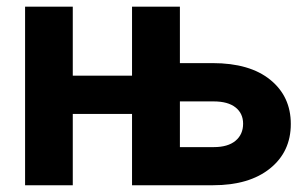

<svg xmlns="http://www.w3.org/2000/svg" viewBox="-20 -548 901 568"><path d="M512.2 -248V-112.8H612.3Q654.3 -112.8 676.8 -131.6Q699.2 -150.4 699.2 -182.1Q699.2 -212.4 676.8 -230.2Q654.3 -248 612.3 -248ZM195.3 -324.2H370.6V-528.3H512.2V-361.3H608.9Q718.8 -361.3 779.5 -312Q840.3 -262.7 840.3 -181.2Q840.3 -99.1 778.8 -49.6Q717.3 0 610.4 0H370.6V-210.9H195.3V0H54.2V-528.3H195.3Z"/></svg>

Font: MAUL Bold
Style: Bold
Weight: 700
Designer: MAUL
Version: Version 1.0; 2020; ttfautohint (v1.8.3)